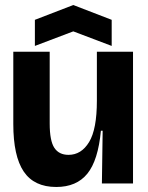

<svg xmlns="http://www.w3.org/2000/svg" viewBox="-20 -731 589 765"><path d="M204 14Q116 14 74.5 -47.5Q33 -109 33 -237V-525H178V-239Q178 -170 196.5 -142Q215 -114 253 -114Q304 -114 335 -165Q366 -216 366 -330V-525H510V-245V0H386L389 -210H382Q371 -92 328 -39Q285 14 204 14ZM119 -548V-652L272 -711L425 -652V-548L272 -606Z"/></svg>

Font: Bricolage Grotesque 96pt Bricolage Grotesque 48pt Regular
Style: Bold
Weight: 700
Designer: Mathieu Triay
Foundry: Atelier Triay
Version: Version 1.001; ttfautohint (v1.8.4.7-5d5b);gftools[0.9.33.de